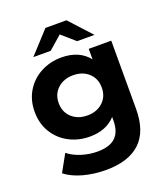

<svg xmlns="http://www.w3.org/2000/svg" viewBox="-167 -868 1035 1186"><g transform="rotate(-20 350.0 -274.5)"><path d="M627 -538V-90Q627 58 550 130Q473 202 325 202Q247 202 177 183Q107 164 61 128L123 16Q157 44 209 60.5Q261 77 313 77Q394 77 432.5 40.5Q471 4 471 -70V-93Q410 -26 301 -26Q227 -26 165.5 -58.5Q104 -91 68 -150Q32 -209 32 -286Q32 -363 68 -422Q104 -481 165.5 -513.5Q227 -546 301 -546Q418 -546 479 -469V-538ZM473 -286Q473 -345 433.5 -381.5Q394 -418 332 -418Q270 -418 230 -381.5Q190 -345 190 -286Q190 -227 230 -190.5Q270 -154 332 -154Q394 -154 433.5 -190.5Q473 -227 473 -286ZM428 -607 341 -683 254 -607H140L272 -751H410L542 -607Z"/></g></svg>

Font: Idrija
Style: Bold
Weight: 700
Designer: Julieta Ulanovsky
Foundry: Julieta Ulanovsky
Version: Version 7.200